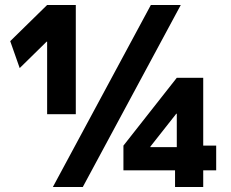

<svg xmlns="http://www.w3.org/2000/svg" viewBox="-20 -750 925 770"><path d="M192 0 585 -730H705L312 0ZM169 -292V-583H167L59 -477L21 -585L169 -730H284V-292ZM682 0V-67H475V-166L689 -438H795V-166H847V-67H795V0ZM583 -160H689V-294H687L583 -162Z"/></svg>

Font: M PLUS 2
Style: Bold
Weight: 700
Designer: Coji Morishita
Foundry: UNDERFOREST DESIGN
Version: Version 1.001